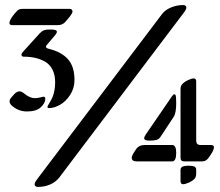

<svg xmlns="http://www.w3.org/2000/svg" viewBox="-20 -720 866 755"><path d="M552.7 -190.4 655.8 -340.8Q661.1 -349.1 665.5 -349.1Q668.5 -349.1 669.9 -346.9Q671.4 -344.7 672.1 -337.4Q672.9 -330.1 672.9 -314.5Q672.9 -275.9 663.1 -260.7L611.3 -182.1Q605 -172.4 595 -169.7Q585 -167 566.9 -167Q546.9 -167 546.9 -176.8Q546.9 -181.6 552.7 -190.4ZM774.9 -85.4H703.6Q689.9 -85.4 689.9 -100.1V-368.7Q689.9 -381.3 695.8 -388.2Q703.1 -397 718 -404.3Q732.9 -411.6 741.7 -411.6Q751.5 -411.6 751.5 -399.4V-167Q751.5 -149.9 768.1 -149.9H807.6Q821.3 -149.9 821.3 -141.6Q821.3 -132.8 813.5 -119.6Q801.8 -99.6 793.9 -92.5Q786.1 -85.4 774.9 -85.4ZM549.8 -149.9H656.7Q672.9 -149.9 672.9 -118.7Q672.9 -85.4 656.7 -85.4H517.6Q498 -85.4 498 -100.1Q498 -108.4 515.1 -133.3Q526.4 -149.9 549.8 -149.9ZM751.5 -52.7V-38.6Q751.5 -24.4 745.6 -17.6Q738.3 -9.3 723.4 -2.4Q708.5 4.4 700.2 4.4Q689.9 4.4 689.9 -7.8V-52.7Q689.9 -68.4 720.7 -68.4Q736.3 -68.4 743.9 -65.2Q751.5 -62 751.5 -52.7ZM616.7 -664.1Q629.4 -681.2 652.6 -690.7Q675.8 -700.2 700.7 -700.2Q706.1 -700.2 709.5 -697.3Q712.9 -694.3 712.9 -689.9Q712.9 -687.5 711.4 -683.8Q710 -680.2 705.6 -673.8L212.4 -21Q198.7 -3.9 176.8 5.6Q154.8 15.1 128.4 15.1Q124.5 15.1 120.4 12.7Q116.2 10.3 116.2 3.9Q116.2 -0.5 120.4 -7.1Q124.5 -13.7 130.4 -21ZM197.8 -583 165 -544.4Q160.6 -540 160.6 -536.1Q160.6 -530.8 172.9 -527.8Q222.2 -515.6 247.6 -486.8Q272.9 -458 272.9 -405.3Q272.9 -372.6 255.4 -346.2Q237.8 -319.8 215.1 -307.4Q192.4 -294.9 172.4 -294.9Q166.5 -294.9 166.5 -300.3Q166.5 -302.2 178.2 -321.8Q196.8 -351.6 196.8 -397.5Q196.8 -425.8 186.3 -446.3Q175.8 -466.8 157.5 -477.3Q139.2 -487.8 118.7 -492.4Q98.1 -497.1 73.7 -497.1Q64.5 -497.1 64.5 -504.4Q64.5 -510.3 69.8 -515.6L136.2 -588.9Q144.5 -597.7 152.8 -600.8Q161.1 -604 177.7 -604Q203.6 -604 203.6 -595.7Q203.6 -589.8 197.8 -583ZM206.5 -621.1H29.3Q17.1 -621.1 17.1 -629.4Q17.1 -638.7 28.1 -654.3Q39.1 -669.9 49.3 -679.2Q55.7 -685.1 69.8 -685.1H252.9Q265.1 -685.1 265.1 -674.8Q265.1 -668.9 255.4 -655.8L237.3 -634.3Q226.1 -621.1 206.5 -621.1ZM85.9 -281.7Q52.2 -281.7 26.4 -304.7Q17.6 -312.5 17.6 -322.3Q17.6 -329.1 25.9 -338.4Q34.2 -347.7 37.4 -351.1Q40.5 -354.5 45.9 -357.7Q51.3 -360.8 56.2 -360.8Q65.4 -360.8 76.7 -351.1Q97.7 -334 117.2 -334Q127.4 -334 138.2 -336.9Q148.9 -339.8 150.9 -339.8Q158.2 -339.8 158.2 -331.5Q158.2 -314.9 140.6 -298.3Q123 -281.7 85.9 -281.7Z"/></svg>

Font: SirinStencil
Style: Regular
Weight: 400
Designer: Olga Karpushina (okarpush@gmail.com)
Foundry: Cyreal (www.cyreal.org)
Version: Version 1.002